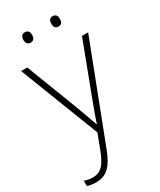

<svg xmlns="http://www.w3.org/2000/svg" viewBox="-239 -789 921 1106"><g transform="rotate(-30 221.5 -235.5)"><path d="M101 -679C101 -658 110 -644 129 -644C152 -644 159 -658 159 -679C159 -698 152 -713 129 -713C110 -713 101 -698 101 -679ZM287 -679C287 -658 295 -644 315 -644C337 -644 344 -658 344 -679C344 -698 337 -713 315 -713C295 -713 287 -698 287 -679ZM0 -530 204 -4 166 96C135 176 106 208 52 208C31 208 15 204 -3 198V233C16 239 34 242 55 242C128 242 167 197 201 107L446 -530H405L273 -181C250 -122 235 -77 225 -47H223C213 -78 197 -122 174 -184L41 -530Z"/></g></svg>

Font: Noto Sans Thai Looped ExtraLight
Style: Regular
Weight: 200
Designer: Sasikarn Vongin, Ben Mitchell
Foundry: The Fontpad Ltd
Version: Version 1.001